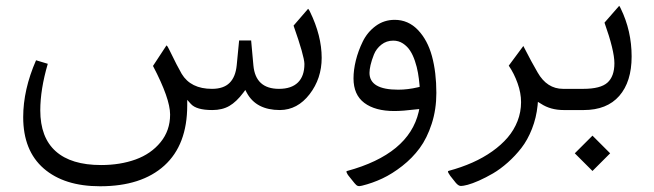

<svg xmlns="http://www.w3.org/2000/svg" viewBox="-20 -380 2258 663"><path d="M943.4 -73.2Q986.3 -73.2 1008.8 -95.2Q1031.2 -117.2 1031.2 -159.2Q1030.8 -186 993.7 -291.5L1043.9 -349.6Q1046.9 -347.2 1050.3 -339.8Q1090.8 -256.8 1090.8 -180.2Q1090.8 -108.9 1049.1 -54.7Q1007.3 -0.5 946.8 0Q864.7 0 832.5 -59.1L827.1 -69.3L820.3 -60.1Q796.4 -28.3 772 -14.2Q747.6 0 712.9 0Q658.2 0 639.2 -21L626.5 -35.2V-16.1Q626.5 120.1 547.6 191.7Q468.8 263.2 325.7 263.2Q201.7 263.2 130.9 201.7Q60.1 140.1 60.1 24.4Q60.1 -70.3 104.5 -171.9L145 -159.7Q119.1 -71.3 119.1 1Q119.1 94.7 172.4 142.3Q225.6 189.9 329.1 189.9Q395 189.9 448.2 170.7Q501.5 151.4 534.4 111.1Q567.4 70.8 567.4 15.6Q567.4 -39.6 508.3 -152.3L553.2 -220.7Q554.2 -222.7 555.2 -223.1Q559.1 -220.2 564.9 -207.5Q592.8 -149.9 607.4 -125Q638.7 -73.2 711.9 -73.2Q752 -73.2 772.7 -93.8Q793.5 -114.3 797.4 -154.8L805.7 -240.2H847.2L855 -154.3Q862.3 -73.2 943.4 -73.2Z M1417.5 -2.4Q1370.1 3.4 1341.8 3.4Q1275.4 3.4 1238 -24.7Q1200.7 -52.7 1200.7 -109.4Q1200.7 -138.2 1208.7 -171.1Q1216.8 -204.1 1232.7 -236.6Q1248.5 -269 1277.3 -290.3Q1306.2 -311.5 1342.8 -311.5Q1389.6 -311.5 1423.1 -276.6Q1456.5 -241.7 1471.7 -185.8Q1486.8 -129.9 1486.8 -59.1Q1486.8 -2 1470.7 47.6Q1454.6 97.2 1429.2 131.6Q1403.8 166 1369.1 193.1Q1334.5 220.2 1300.3 236.3Q1266.1 252.4 1230 261.2Q1220.7 263.7 1215.6 262Q1210.4 260.3 1204.1 252.4L1184.1 227.5Q1181.2 224.1 1179.2 220.2Q1177.2 216.3 1176.5 214.4Q1175.8 212.4 1176.3 211.9Q1176.3 211.4 1178.7 210.4Q1391.6 152.3 1425.8 6.3L1427.7 -3.4ZM1255.9 -128.4Q1255.9 -70.3 1355 -70.3Q1388.2 -70.3 1423.3 -78.6L1429.2 -80.1L1428.7 -86.4Q1426.8 -108.4 1423.3 -128.4Q1419.9 -148.4 1412.8 -169.4Q1405.8 -190.4 1396 -205.3Q1386.2 -220.2 1371.3 -230Q1356.4 -239.7 1337.9 -239.7Q1314.5 -239.7 1296.9 -225.8Q1279.3 -211.9 1271.2 -191.7Q1263.2 -171.4 1259.5 -155.3Q1255.9 -139.2 1255.9 -128.4Z M1836.4 -16.1Q1832 26.9 1816.9 65.2Q1801.8 103.5 1780.5 130.9Q1759.3 158.2 1733.4 181.2Q1707.5 204.1 1682.4 218.8Q1657.2 233.4 1634 243.7Q1610.8 253.9 1595 258.1Q1579.1 262.2 1571.8 262.2Q1563 262.2 1553.7 251L1534.7 227.1Q1525.9 214.8 1526.9 211.4Q1527.3 210.9 1529.3 210Q1573.2 198.2 1611.1 181.4Q1648.9 164.6 1679.9 142.6Q1710.9 120.6 1732.9 95Q1754.9 69.3 1767.1 38.1Q1779.3 6.8 1779.3 -27.3Q1779.3 -59.1 1767.3 -92.5Q1755.4 -126 1736.8 -153.3L1787.1 -221.2Q1817.4 -162.1 1836.4 -129.9Q1868.7 -73.2 1924.3 -73.2H1939Q1943.8 -68.4 1943.8 -42.5V-30.3Q1943.8 -4.9 1939 0H1926.8Q1880.9 0 1847.7 -22L1837.4 -28.3Z M1934.1 0Q1924.3 0 1919.4 -6.6Q1914.6 -13.2 1914.6 -30.3V-42.5Q1914.6 -59.6 1919.2 -66.4Q1923.8 -73.2 1934.1 -73.2H1994.1Q2053.7 -73.2 2077.6 -94.7Q2101.6 -116.2 2101.6 -161.6Q2101.6 -205.6 2067.4 -301.8L2118.2 -359.9Q2120.6 -356.9 2123.5 -350.6Q2161.1 -273.4 2161.1 -185.1Q2161.1 -97.7 2118.4 -48.8Q2075.7 0 1995.6 0ZM2025.9 88.4 2086.9 149.4 2025.9 210.4 1964.8 149.4Z"/></svg>

Font: Sahel Light FD
Style: Light-FD
Weight: 300
Foundry: Saber Rastikerdar (saber.rastikerdar@gmail.com)
Version: Version 3.3.0